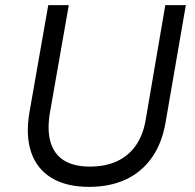

<svg xmlns="http://www.w3.org/2000/svg" viewBox="-20 -720 758 748"><path d="M95 -284 168 -700H248L175 -284Q163 -215 176.5 -167.5Q190 -120 228.5 -95.5Q267 -71 330 -71Q391 -71 436 -92Q481 -113 509 -153Q537 -193 547 -250L624 -700H704L625 -243Q611 -161 571 -105Q531 -49 469.5 -20.5Q408 8 327 8Q239 8 181.5 -26.5Q124 -61 101.5 -126.5Q79 -192 95 -284Z"/></svg>

Font: Fixel Italic Variable Display Thin
Style: Italic
Weight: 100
Italic angle: -10°
Designer: AlfaBravo + MacPaw
Foundry: Kyrylo Tkachov, Marchela Mozhyna, Serhii Makarenko, Maria Weinstein, Zakhar Kryvoshyya
Version: Version 1.210;Glyphs 3.2 (3217)